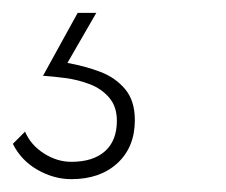

<svg xmlns="http://www.w3.org/2000/svg" viewBox="-23 -25 352 299"><path d="M88 254Q61 254 35.5 239.5Q10 225 -3 199L16 180Q25 201 45.5 214Q66 227 88 227Q122 227 140.5 210.5Q159 194 159 163Q159 141 147 127Q135 113 116.5 106Q98 99 78.5 96.5Q59 94 44 93L98 -5H127L82 73Q110 78 133.5 87Q157 96 172 114Q187 132 187 162Q187 204 160 229Q133 254 88 254Z"/></svg>

Font: Hanken Grotesk ExtraLight
Style: Italic
Weight: 250
Italic angle: -8°
Designer: Alfredo Marco Pradil
Foundry: Hanken Design Co.
Version: Version 3.013